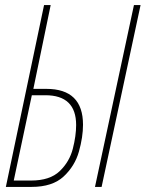

<svg xmlns="http://www.w3.org/2000/svg" viewBox="-20 -734 572 754"><path d="M353 0H379L532 -714H506ZM3 0H104Q186 0 230 -41Q274 -82 290 -139Q306 -196 306 -244Q306 -385 162 -385H111L179 -714H153ZM34 -25 105 -360H158Q279 -360 279 -243Q279 -201 266 -150Q253 -99 214.5 -62Q176 -25 102 -25Z"/></svg>

Font: Noto Sans Display Condensed Thin
Style: Italic
Weight: 250
Width: 3
Italic angle: -12°
Designer: Monotype Design Team
Foundry: Monotype Imaging Inc.
Version: Version 1.900